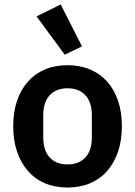

<svg xmlns="http://www.w3.org/2000/svg" viewBox="-20 -825 603 857"><path d="M281 12Q225 12 180.5 -7Q136 -26 104.5 -62Q73 -98 56 -148.5Q39 -199 39 -262Q39 -325 56 -375Q73 -425 104.5 -460.5Q136 -496 180.5 -515Q225 -534 281 -534Q337 -534 382 -515Q427 -496 458.5 -460.5Q490 -425 507 -375Q524 -325 524 -262Q524 -199 507 -148.5Q490 -98 458.5 -62Q427 -26 382 -7Q337 12 281 12ZM281 -91Q332 -91 361 -122Q390 -153 390 -213V-310Q390 -369 361 -400Q332 -431 281 -431Q231 -431 202 -400Q173 -369 173 -310V-213Q173 -153 202 -122Q231 -91 281 -91ZM143 -752 251 -805 346 -618 269 -581Z"/></svg>

Font: IBM Plex Sans Arabic SemiBold
Style: Regular
Weight: 600
Designer: Mike Abbink, Paul van der Laan, Pieter van Rosmalen, Wael Morcos, Khajak Apelian
Foundry: Bold Monday
Version: Version 1.1